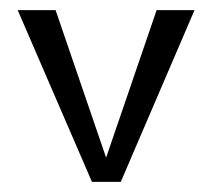

<svg xmlns="http://www.w3.org/2000/svg" viewBox="-20 -360 420 380"><path d="M162 0 15 -340H90L190 -48L290 -340H365L219 0Z"/></svg>

Font: Glametrix
Style: Regular
Weight: 500
Designer: gluk
Foundry: gluk
Version: Version 0.40